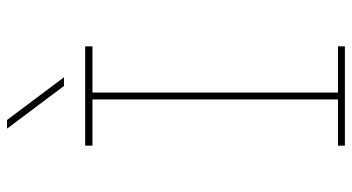

<svg xmlns="http://www.w3.org/2000/svg" viewBox="-245 -745 990 540"><g transform="rotate(-90 250.0 -475.0)"><path d="M278.3 -790 158.2 -950.2H182.6L302.7 -790ZM389.6 0H110.4V-19.5H240.2V-710H110.4V-730.5H389.6V-710H259.8V-19.5H389.6Z"/></g></svg>

Font: Mgen+ 1m thin
Style: Regular
Weight: 100
Designer: [Source Han Sans]
Ryoko NISHIZUKA  (kana & ideographs); Paul D. Hunt (Latin, Greek & Cyrillic); Wenlong ZHANG  (bopomofo
Version: Version 1.059.20150602